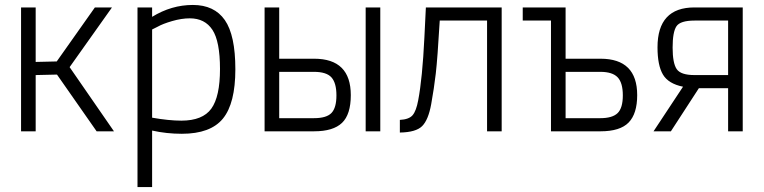

<svg xmlns="http://www.w3.org/2000/svg" viewBox="-20 -530 3083 775"><path d="M124 -280 209 -282 363 -500H432L261 -259L440 0H370L210 -229L124 -227V0H65V-500H124Z M535 225V-500H594V-462Q672 -510 758.5 -510Q845 -510 887.5 -449Q930 -388 930 -250.5Q930 -113 880 -51.5Q830 10 714 10Q652 10 594 -3V225ZM746 -456Q713 -456 675 -445Q637 -434 616 -422L594 -411V-55Q662 -43 712 -43Q798 -43 833 -91.5Q868 -140 868 -251.5Q868 -363 837.5 -409.5Q807 -456 746 -456Z M1247 -240Q1298 -240 1318 -217.5Q1338 -195 1338 -145Q1338 -95 1318 -74Q1298 -53 1247 -53H1107V-240ZM1248 0Q1325 0 1360.5 -34Q1396 -68 1396 -146Q1396 -293 1248 -293H1107V-500H1048V0ZM1456 -500V0H1515V-500Z M1946 0V-447H1755Q1746 -293 1739 -233Q1732 -173 1720.5 -109.5Q1709 -46 1684 -21Q1659 4 1594 5V-46Q1631 -48 1645.5 -65Q1660 -82 1668 -125Q1685 -214 1693 -378L1699 -500H2005V0Z M2404 -293Q2552 -293 2552 -146Q2552 -71 2517.5 -35.5Q2483 0 2404 0H2204V-447H2090V-500H2263V-293ZM2403 -53Q2452 -53 2473 -73.5Q2494 -94 2494 -145Q2494 -196 2473 -218Q2452 -240 2403 -240H2263V-53Z M2618 0 2737 -180Q2678 -192 2656 -229Q2634 -266 2634 -339Q2634 -500 2783 -500H2978V0H2919V-174H2801L2688 0ZM2919 -227V-447H2784Q2726 -447 2710.5 -424Q2695 -401 2695 -338Q2695 -275 2711.5 -251Q2728 -227 2783 -227Z"/></svg>

Font: Titillium Web[RUS by Daymarius]
Style: Regular
Weight: 300
Designer: Cyrillization by Daymarius
Foundry: Cyrillization by Daymarius
Version: Version 1.002 September 12, 2018